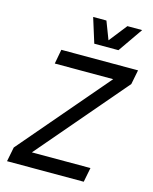

<svg xmlns="http://www.w3.org/2000/svg" viewBox="-134 -1018 879 1105"><g transform="rotate(15 305.0 -465.0)"><path d="M17 0H474L491 -86H142L593 -614L610 -700H153L137 -614H485L34 -86ZM327 -783H471L573 -930H485L401 -823L360 -930H281Z"/></g></svg>

Font: Uncut Sans Medium Italic
Style: Regular
Weight: 500
Italic angle: -11°
Designer: Kasper Nordkvist
Foundry: UNCUT.wtf
Version: Version 1.304;Glyphs 3.2 (3246)